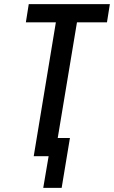

<svg xmlns="http://www.w3.org/2000/svg" viewBox="-20 -755 551 928"><path d="M278 153H189L215 0H143L250 -647H105L119 -735H511L497 -647H352L259 -88H318Z"/></svg>

Font: Iosevka Semibold Oblique
Style: Regular
Weight: 600
Italic angle: -9°
Monospace: yes
Designer: Belleve Invis
Foundry: Belleve Invis
Version: Version 32.5.0; ttfautohint (v1.8.4)